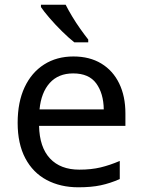

<svg xmlns="http://www.w3.org/2000/svg" viewBox="-20 -786 604 816"><path d="M292 -546Q361 -546 410.5 -516Q460 -486 486.5 -431.5Q513 -377 513 -304V-251H146Q148 -160 192.5 -112.5Q237 -65 317 -65Q368 -65 407.5 -74.5Q447 -84 489 -102V-25Q448 -7 408 1.5Q368 10 313 10Q237 10 178.5 -21Q120 -52 87.5 -113.5Q55 -175 55 -264Q55 -352 84.5 -415Q114 -478 167.5 -512Q221 -546 292 -546ZM291 -474Q228 -474 191.5 -433.5Q155 -393 148 -321H421Q420 -389 389 -431.5Q358 -474 291 -474ZM259 -766Q270 -744 286.5 -716.5Q303 -689 321.5 -663Q340 -637 355 -618V-606H296Q273 -624 244 -652.5Q215 -681 190.5 -709.5Q166 -738 154 -756V-766Z"/></svg>

Font: Noto IKEA Simplified Chinese
Style: Regular
Weight: 400
Designer: Monotype Design Team
Foundry: Monotype Imaging Inc.
Version: Version 1.100